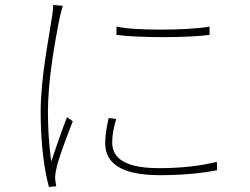

<svg xmlns="http://www.w3.org/2000/svg" viewBox="-20 -727 996 765"><path d="M444 -621V-588C488 -582 559 -579 630 -579C701 -579 772 -582 815 -588V-621C770 -613 695 -609 621 -609C553 -609 486 -612 444 -621ZM413 -257C405 -222 399 -186 399 -158C399 -76 463 -29 618 -29C706 -29 789 -37 845 -49L844 -82C774 -65 698 -57 613 -57C450 -57 427 -116 427 -160C427 -186 432 -217 443 -253ZM192 -707C192 -696 191 -684 188 -665C176 -582 142 -418 142 -282C142 -154 156 -52 175 18L204 15C203 9 201 -2 200 -11C199 -24 201 -39 204 -52C211 -92 249 -189 270 -244L247 -260C229 -215 202 -137 184 -83C175 -157 171 -209 171 -282C171 -401 196 -549 219 -662C223 -679 227 -691 230 -704Z"/></svg>

Font: Kinto Sans Thin
Style: Regular
Weight: 100
Designer: Authors: Ryoko NISHIZUKA  (kana & ideographs); Paul D. Hunt (Latin, Greek & Cyrillic); Wenlong ZHANG  (bopomofo); Sandol
Foundry: Adobe Systems Incorporated, ookami Inc.
Version: Version 0.001